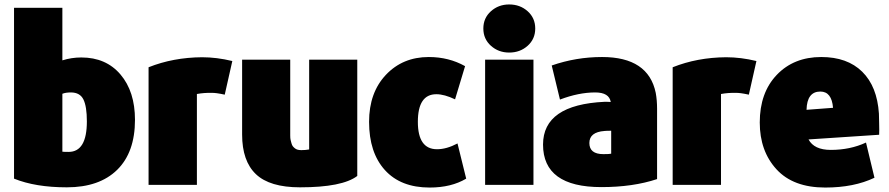

<svg xmlns="http://www.w3.org/2000/svg" viewBox="-20 -815 3993 862"><path d="M586 -277Q586 -131 506 -52.5Q426 26 280 26Q139 26 43 -13V-780H260V-544Q301 -557 345 -557Q456 -557 521 -480.5Q586 -404 586 -277ZM370 -270Q370 -337 354.5 -368.5Q339 -400 298 -400Q275 -400 260 -394V-134Q266 -133 288 -133Q370 -133 370 -270Z M1023 -541Q998 -429 989 -390Q948 -399 930 -398Q897 -399 864 -393V15H647V-513Q757 -557 887 -558Q953 -558 1023 -541Z M1584 -25Q1517 26 1327 26Q1191 26 1129 -33Q1067 -92 1067 -211V-547H1283V-278Q1283 -269 1283 -252.5Q1283 -236 1283 -228Q1283 -220 1283 -207Q1283 -194 1284.5 -187.5Q1286 -181 1288.5 -172Q1291 -163 1294.5 -158.5Q1298 -154 1303.5 -149.5Q1309 -145 1316 -143Q1323 -141 1333 -141Q1352 -141 1368 -144V-547H1584Z M2073 -13Q2006 27 1909 27Q1779 27 1708 -51.5Q1637 -130 1637 -268Q1637 -399 1712.5 -479Q1788 -559 1905 -559Q1995 -559 2068 -518Q2053 -469 2023 -369Q1975 -392 1939 -392Q1856 -392 1856 -268Q1856 -145 1942 -145Q1985 -145 2034 -171Z M2266 -579Q2218 -579 2184 -609.5Q2150 -640 2150 -687Q2150 -734 2184 -764.5Q2218 -795 2266 -795Q2315 -795 2349 -764.5Q2383 -734 2383 -687Q2383 -640 2349 -609.5Q2315 -579 2266 -579ZM2375 15H2158V-547H2375Z M2930 -11Q2822 25 2680 25Q2418 25 2418 -166Q2418 -345 2695 -358Q2714 -358 2722 -357Q2715 -400 2652 -400Q2578 -400 2494 -368L2457 -521Q2566 -559 2683 -559Q2891 -559 2924 -398Q2930 -365 2930 -327ZM2724 -125V-228Q2703 -228 2694 -227Q2626 -222 2626 -173Q2626 -123 2689 -123Q2717 -123 2724 -125Z M3376 -541Q3351 -429 3342 -390Q3301 -399 3283 -398Q3250 -399 3217 -393V15H3000V-513Q3110 -557 3240 -558Q3306 -558 3376 -541Z M3927 -210 3610 -189Q3635 -142 3710 -142Q3797 -142 3868 -175L3906 -17Q3814 27 3685 27Q3541 27 3466 -55Q3391 -137 3391 -265Q3391 -399 3467.5 -479Q3544 -559 3667 -559Q3784 -559 3851 -493Q3918 -427 3926 -305Q3926 -295 3927 -262Q3928 -229 3927 -210ZM3720 -331Q3714 -404 3663 -404Q3603 -404 3601 -322Z"/></svg>

Font: Repo
Style: ExtraBlack
Weight: 1000
Designer: Stefan Peev
Foundry: Context Ltd
Version: Version 001.000